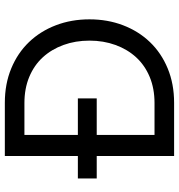

<svg xmlns="http://www.w3.org/2000/svg" viewBox="7 -747 740 794"><g transform="rotate(-90 377.0 -350.0)"><path d="M129 -320H36V-398H129V-700H349Q427 -700 491 -673.5Q555 -647 600 -600Q645 -553 669.5 -489Q694 -425 694 -350Q694 -275 669.5 -211Q645 -147 600 -100Q555 -53 491 -26.5Q427 0 349 0H129ZM216 -619V-398H367V-320H216V-81H348Q408 -81 456 -101Q504 -121 537 -157Q570 -193 588 -242.5Q606 -292 606 -350Q606 -408 588 -457.5Q570 -507 537 -543Q504 -579 456 -599Q408 -619 348 -619Z"/></g></svg>

Font: NT Somic
Style: Regular
Weight: 400
Designer: Ravid Balaliev — lead type designer, mastering
Michael Voronin — secret advisor, marketing
Ivan Kovalenko — best boy
Foundry: NT Type
Version: Version 0.7